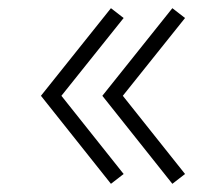

<svg xmlns="http://www.w3.org/2000/svg" viewBox="-20 -505 542 469"><path d="M432 -80 401 -56 230 -271 401 -485 432 -461 280 -271ZM282 -80 251 -56 80 -271 251 -485 282 -461 130 -271Z"/></svg>

Font: Manrope Variable Light
Style: Regular
Weight: 200
Designer: Mikhail Sharanda
Foundry: Mikhail Sharanda
Version: Version 4.505